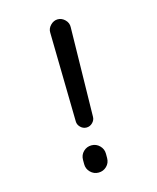

<svg xmlns="http://www.w3.org/2000/svg" viewBox="-110 -807 721 884"><g transform="rotate(-15 250.0 -365.0)"><path d="M195.3 -54.7V-75.2Q195.3 -98.6 211.4 -114.3Q227.5 -129.9 250 -129.9Q272.5 -129.9 288.6 -113.8Q304.7 -97.7 304.7 -75.2V-54.7Q304.7 -31.2 288.6 -15.6Q272.5 0 250 0Q227.5 0 211.4 -16.1Q195.3 -32.2 195.3 -54.7ZM209 -254.9 201.2 -679.7Q200.2 -699.2 215.3 -714.8Q230.5 -730.5 250 -730.5Q269.5 -730.5 284.7 -715.3Q299.8 -700.2 298.8 -679.7L291 -254.9Q291 -239.3 278.8 -227.1Q266.6 -214.8 250 -214.8Q233.4 -214.8 221.2 -227.1Q209 -239.3 209 -254.9Z"/></g></svg>

Font: Rounded-X Mgen+ 1mn regular
Style: Regular
Weight: 400
Designer: [Source Han Sans]
Ryoko NISHIZUKA  (kana & ideographs); Paul D. Hunt (Latin, Greek & Cyrillic); Wenlong ZHANG  (bopomofo
Version: Version 1.059.20150602